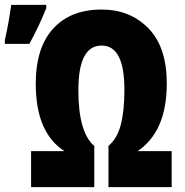

<svg xmlns="http://www.w3.org/2000/svg" viewBox="-40 -764 754 784"><path d="M80 -585Q120 -658 149 -731V-744H6Q4 -732 -0.5 -702.5Q-5 -673 -11 -643.5Q-17 -614 -20 -601V-585ZM468 -398Q468 -312 453.5 -255.5Q439 -199 403 -168V0H661V-147H522Q641 -227 641 -423Q641 -572 566 -648.5Q491 -725 375 -725Q248 -725 177 -647Q106 -569 106 -422Q106 -222 223 -147H87V0H345V-168Q280 -223 280 -396Q280 -578 375 -578Q468 -578 468 -398Z"/></svg>

Font: Noto Sans Display Condensed Black
Style: Regular
Weight: 900
Width: 3
Designer: Monotype Design team
Foundry: Monotype Imaging Inc.
Version: 1.000